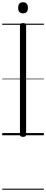

<svg xmlns="http://www.w3.org/2000/svg" viewBox="-20 -1207 411 1713"><path d="M186 14Q171 14 164.5 9Q158 4 158 -5V-982Q158 -992 165 -996.5Q172 -1001 185 -1001Q199 -1001 206 -996.5Q213 -992 213 -982V-5Q213 4 206.5 9Q200 14 186 14ZM186 -1088Q163 -1088 152.5 -1100Q142 -1112 142 -1136Q142 -1162 153 -1174.5Q164 -1187 185 -1187Q207 -1187 218 -1174.5Q229 -1162 229 -1137Q229 -1112 218 -1100Q207 -1088 186 -1088ZM0 476H371V486H0ZM0 -20H371V0H0ZM0 -505H371V-500H0ZM0 -996H371V-986H0Z"/></svg>

Font: Playwrite PL Guides
Style: Regular
Weight: 400
Designer: Veronika Burian, José Scaglione
Foundry: TypeTogether
Version: Version 1.003